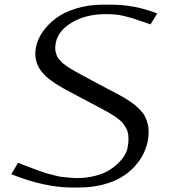

<svg xmlns="http://www.w3.org/2000/svg" viewBox="-20 -812 748 842"><path d="M540 -166.5Q543.5 -185.5 543.5 -201.7Q543.5 -215.3 541.3 -227.3Q539.1 -239.3 533.2 -249.8Q527.3 -260.3 521.5 -268.6Q515.6 -276.9 504.2 -286.1Q492.7 -295.4 483.2 -302Q473.6 -308.6 456.5 -318.4Q439.5 -328.1 427 -334.7Q414.6 -341.3 392.3 -353Q370.1 -364.7 354.5 -373Q341.8 -379.9 321.5 -390.6Q301.3 -401.4 288.6 -408Q275.9 -414.6 258.1 -424.6Q240.2 -434.6 228.8 -441.9Q217.3 -449.2 203.1 -459.5Q189 -469.7 179.9 -478.8Q170.9 -487.8 161.6 -499.3Q152.3 -510.7 147 -522.2Q141.6 -533.7 138.2 -547.1Q134.8 -560.5 134.8 -575.2Q134.8 -587.9 137.2 -602.1Q143.6 -638.2 166.3 -671.4Q189 -704.6 225.1 -731.7Q261.2 -758.8 314.9 -775.1Q368.7 -791.5 431.6 -791.5H467.8Q571.8 -791.5 669.4 -752.9L640.1 -705.1Q629.4 -708.5 600.1 -718.8Q570.8 -729 560.1 -732.2Q549.3 -735.4 527.3 -741Q505.4 -746.6 486.3 -748.3Q467.3 -750 444.8 -750Q356 -750 294.9 -713.1Q233.9 -676.3 224.6 -624Q222.2 -611.3 222.2 -601.1Q222.2 -591.3 224.4 -582.8Q226.6 -574.2 229.5 -566.9Q232.4 -559.6 239.3 -551.8Q246.1 -543.9 251.5 -538.3Q256.8 -532.7 268.6 -524.7Q280.3 -516.6 288.8 -511.2Q297.4 -505.9 314 -496.6Q330.6 -487.3 342 -481.2Q353.5 -475.1 375.2 -463.4Q397 -451.7 411.6 -443.8Q427.2 -435.5 453.1 -421.9Q479 -408.2 494.1 -400.4Q509.3 -392.6 530.8 -379.6Q552.2 -366.7 564.7 -356.9Q577.1 -347.2 591.8 -332.8Q606.4 -318.4 614 -304.4Q621.6 -290.5 626.7 -272.5Q631.8 -254.4 631.8 -233.9Q631.8 -217.3 628.9 -198.7Q623.5 -167.5 609.4 -138.4Q595.2 -109.4 570.3 -82Q545.4 -54.7 511.7 -34.4Q478 -14.2 430.2 -2Q382.3 10.3 326.2 10.3H294.9Q176.3 10.3 29.3 -47.9L59.1 -98.1Q64.9 -95.7 93 -85Q121.1 -74.2 127.4 -71.8Q133.8 -69.3 157.2 -61Q180.7 -52.7 189.7 -50.5Q198.7 -48.3 218.8 -43Q238.8 -37.6 252 -36.1Q265.1 -34.7 283 -33Q300.8 -31.2 317.9 -31.2Q360.4 -31.2 397 -40.8Q433.6 -50.3 458 -65.2Q482.4 -80.1 500.7 -98.6Q519 -117.2 528.3 -134.3Q537.6 -151.4 540 -166.5Z"/></svg>

Font: Resagnicto
Style: Italic
Weight: 500
Italic angle: -10°
Version: Version 0.999